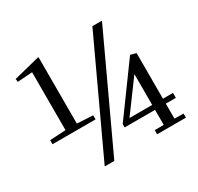

<svg xmlns="http://www.w3.org/2000/svg" viewBox="-160 -942 1178 1143"><g transform="rotate(-30 429.0 -370.5)"><path d="M233 -294 342 -288V-260H46V-288L155 -294V-692L53 -685L50 -706L230 -751L233 -750ZM666 -750 668 -748 315 10H252L250 8L603 -750ZM468 -155 712 -490 750 -480 751 -479V-166H820V-132H751V-29L813 -28V0H615V-28L677 -29V-132H468ZM677 -166V-378L521 -166Z"/></g></svg>

Font: Minipax
Style: Regular
Weight: 400
Designer: Raphaël Ronot, Igor Stepanchenko (Cyrillic)
Foundry: steppetype
Version: Version 1.002